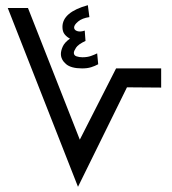

<svg xmlns="http://www.w3.org/2000/svg" viewBox="-20 -721 662 741"><path d="M281 0 10 -690H88L288 -182L428 -457H602V-383L470 -384ZM355 -515 359 -473Q346 -466 331.5 -461.5Q317 -457 297 -457Q254 -457 234.5 -474Q215 -491 215 -513Q215 -525 222 -541Q229 -557 250 -572Q238 -578 229.5 -588.5Q221 -599 221 -617Q221 -674 319 -701L325 -655Q297 -651 281.5 -638Q266 -625 266 -615Q266 -605 278 -601Q290 -597 307 -603L310 -563Q282 -550 273.5 -537Q265 -524 265 -517Q265 -507 275.5 -503.5Q286 -500 298 -500Q317 -500 331 -505Q345 -510 355 -515Z"/></svg>

Font: Noto IKEA Arabic
Style: Regular
Weight: 400
Designer: Monotype Design Team
Foundry: Monotype Imaging Inc.
Version: Version 1.200